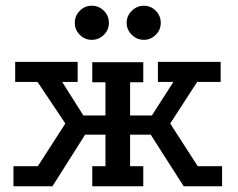

<svg xmlns="http://www.w3.org/2000/svg" viewBox="-20 -650 829 670"><path d="M27 0V-70H112L208 -219L111 -364H33V-434H251V-364H197L271 -247H348V-363H302V-433H480V-363H434V-247H510L585 -364H531V-434H750V-364H668L574 -219L670 -70H755V0H621L506 -180H434V-70H480V0H302V-70H348V-180H277L163 0ZM482 -630Q506 -630 523.5 -612.5Q541 -595 541 -570Q541 -546 523.5 -528.5Q506 -511 482 -511Q458 -511 440 -528.5Q422 -546 422 -570Q422 -595 440 -612.5Q458 -630 482 -630ZM300 -630Q325 -630 342.5 -612.5Q360 -595 360 -570Q360 -546 342.5 -528.5Q325 -511 300 -511Q276 -511 258.5 -528.5Q241 -546 241 -570Q241 -595 258.5 -612.5Q276 -630 300 -630Z"/></svg>

Font: Podkova Medium
Style: Regular
Weight: 500
Designer: Ilya Yudin
Foundry: Cyreal (www.cyreal.org)
Version: Version 2.103